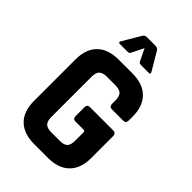

<svg xmlns="http://www.w3.org/2000/svg" viewBox="-244 -935 1033 1033"><g transform="rotate(45 272.5 -418.0)"><path d="M385 -707H325Q312 -707 307 -719L275 -785L242 -719Q238 -707 225 -707H166Q151 -707 158 -720L220 -825Q228 -836 242 -836H307Q322 -836 330 -825L392 -720Q399 -707 385 -707ZM326 0H220Q141 0 98 -42Q55 -84 55 -163V-480Q55 -559 98 -601Q141 -643 220 -643H326Q404 -643 447 -600.5Q490 -558 490 -480V-450Q490 -428 469 -428H384Q363 -428 363 -450V-474Q363 -506 350 -519.5Q337 -533 305 -533H240Q209 -533 195.5 -519.5Q182 -506 182 -474V-169Q182 -137 195.5 -123.5Q209 -110 240 -110H305Q337 -110 350 -123.5Q363 -137 363 -169V-232Q363 -243 352 -243H292Q271 -243 271 -264V-332Q271 -353 292 -353H467Q490 -353 490 -330V-163Q490 -85 447 -42.5Q404 0 326 0Z"/></g></svg>

Font: Rajdhani
Style: Bold
Weight: 700
Designer: Satya Rajpurohit, Jyotish Sonowal
Foundry: Indian Type Foundry
Version: Version 1.201 February 1, 2022